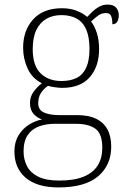

<svg xmlns="http://www.w3.org/2000/svg" viewBox="-20 -579 556 839"><path d="M236 240Q142 240 92.5 198Q43 156 43 83Q43 42 61 12.5Q79 -17 107 -34.5Q135 -52 164 -57Q142 -64 126.5 -81.5Q111 -99 111 -129Q111 -158 128.5 -180.5Q146 -203 163 -215Q120 -237 100.5 -280Q81 -323 81 -370Q81 -446 125 -494.5Q169 -543 251 -543Q287 -543 315 -532Q343 -521 361 -505Q370 -515 383 -527.5Q396 -540 413 -549.5Q430 -559 450 -559Q476 -559 487.5 -545.5Q499 -532 499 -513Q499 -496 492.5 -484.5Q486 -473 471 -473Q471 -498 465 -510Q459 -522 444 -522Q424 -522 409.5 -511.5Q395 -501 378 -485Q393 -466 403 -435.5Q413 -405 413 -364Q413 -289 372.5 -242Q332 -195 251 -195Q239 -195 218.5 -198Q198 -201 190 -204Q172 -192 159.5 -173.5Q147 -155 147 -128Q147 -98 173 -87Q199 -76 238 -76H317Q367 -76 400 -60Q433 -44 449.5 -13.5Q466 17 466 62Q466 143 408.5 191.5Q351 240 236 240ZM239 210Q304 210 345.5 193Q387 176 407 144Q427 112 427 67Q427 6 397.5 -16Q368 -38 311 -38H219Q181 -38 150 -26.5Q119 -15 101 11.5Q83 38 83 83Q83 117 97.5 146Q112 175 146 192.5Q180 210 239 210ZM248 -225Q288 -225 315 -238.5Q342 -252 356.5 -283Q371 -314 371 -365Q371 -417 357 -449.5Q343 -482 315.5 -497.5Q288 -513 248 -513Q211 -513 183 -497Q155 -481 139 -448.5Q123 -416 123 -364Q123 -292 157.5 -258.5Q192 -225 248 -225Z"/></svg>

Font: Noto Serif Hebrew ExtraLight
Style: Regular
Weight: 250
Version: Version 2.003